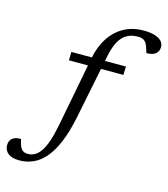

<svg xmlns="http://www.w3.org/2000/svg" viewBox="-304 -841 1037 1187"><g transform="rotate(15 215.0 -247.0)"><path d="M68 -436.5 69.5 -490.5H418.5L416.5 -436.5ZM206.5 -105Q188 -15.5 161.5 49.8Q135 115 100.5 157.5Q66 200 23.5 220.2Q-19 240.5 -68.5 240.5Q-117 240.5 -141.2 220.8Q-165.5 201 -165.5 168.5Q-165.5 140.5 -147.8 125Q-130 109.5 -92.5 109.5Q-87.5 130.5 -82.5 145.5Q-77.5 160.5 -70 170.5Q-62 180.5 -51.5 184.2Q-41 188 -26.5 188Q-5 188 14.8 177.5Q34.5 167 52.2 142Q70 117 85 74.2Q100 31.5 112.5 -32.5L199.5 -486Q214 -561.5 250.2 -617.2Q286.5 -673 341.5 -703.5Q396.5 -734 468 -734Q510.5 -734 539.2 -725Q568 -716 582.5 -700.2Q597 -684.5 597 -663.5Q597 -635.5 578 -619.5Q559 -603.5 519 -603.5Q512 -628.5 505.2 -646Q498.5 -663.5 489.5 -672.5Q480 -682 469 -685.2Q458 -688.5 442 -688.5Q402.5 -688.5 373 -671.8Q343.5 -655 323.5 -619.5Q303.5 -584 292 -528.5Z"/></g></svg>

Font: Newsreader 9pt
Style: Italic
Weight: 400
Italic angle: -17°
Designer: Hugues Gentile
Foundry: Production Type
Version: Version 1.003